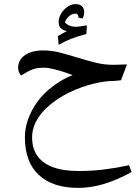

<svg xmlns="http://www.w3.org/2000/svg" viewBox="-20 -626 676 933"><path d="M265 -408 261 -451 305 -475Q265 -482 265 -519Q265 -540 277 -560Q289 -580 308 -593Q327 -606 346 -606Q389 -606 389 -566Q389 -550 381 -536L360 -541L361 -546Q361 -551 357 -555.5Q353 -560 347 -560Q330 -560 316 -547.5Q302 -535 295 -518Q314 -496 348 -496Q358 -496 371.5 -498Q385 -500 402 -503L400 -461Q355 -449 325.5 -437.5Q296 -426 265 -408ZM360 287Q236 287 168.5 224Q101 161 101 42Q101 -20 131.5 -81.5Q162 -143 216 -190Q243 -213 272.5 -231Q302 -249 333 -261Q321 -266 295.5 -274.5Q270 -283 242 -290Q214 -297 192 -297Q162 -297 140.5 -289.5Q119 -282 83 -259Q77 -264 72.5 -274.5Q68 -285 68 -297Q68 -335 101.5 -358Q135 -381 189 -381Q232 -381 273.5 -370Q315 -359 357 -346Q399 -333 442 -322Q485 -311 531 -311L597 -313L568 -236Q559 -235 549.5 -234Q540 -233 530.5 -232.5Q521 -232 512 -232Q471 -229 424 -216.5Q377 -204 332.5 -184Q288 -164 251 -138Q196 -100 166 -54Q136 -8 136 42Q136 94 161 130.5Q186 167 236.5 186Q287 205 363 205Q425 205 486 197.5Q547 190 607 177L619 210Q570 237 525.5 254Q481 271 440 279Q399 287 360 287Z"/></svg>

Font: Noto Naskh Arabic
Style: Regular
Weight: 400
Designer: Monotype Design Team, David Williams, Mohamad Dakak and Nizar Qandah
Foundry: Monotype Imaging Inc.
Version: Version 2.013